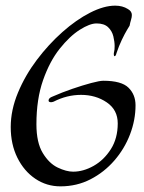

<svg xmlns="http://www.w3.org/2000/svg" viewBox="-20 -667 510 680"><path d="M194 -7Q145 -7 105 -34Q65 -61 41.5 -108.5Q18 -156 18 -217Q18 -277 43.5 -338.5Q69 -400 110.5 -455Q152 -510 201 -553.5Q250 -597 299 -622Q348 -647 388 -647Q414 -647 433 -635Q447 -627 447 -614Q447 -606 444 -596.5Q441 -587 439 -576Q439 -576 430.5 -562Q422 -548 411.5 -526Q401 -504 393 -480Q390 -468 386 -468Q383 -468 383 -475Q383 -480 384 -483Q385 -486 385.5 -491.5Q386 -497 386 -504Q386 -519 381.5 -538Q377 -557 363 -570.5Q349 -584 322 -584Q298 -584 262.5 -561.5Q227 -539 191.5 -494.5Q156 -450 132.5 -383Q109 -316 109 -227Q109 -162 131.5 -125Q154 -88 184.5 -73.5Q215 -59 239 -59Q275 -59 311.5 -79.5Q348 -100 372.5 -138.5Q397 -177 397 -230Q397 -278 358 -304.5Q319 -331 267 -331Q217 -331 170 -307Q167 -306 165 -305.5Q163 -305 161 -305Q152 -305 152 -311Q152 -320 166 -325Q200 -340 236.5 -352.5Q273 -365 303 -373Q333 -381 346 -381Q410 -381 435 -356.5Q460 -332 460 -294Q460 -242 440.5 -191Q421 -140 385 -98.5Q349 -57 300.5 -32Q252 -7 194 -7Z"/></svg>

Font: Kings
Style: Regular
Weight: 400
Designer: Robert E. Leuschke
Foundry: Robert E. Leuschke
Version: Version 1.010; ttfautohint (v1.8.3)